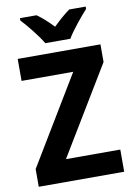

<svg xmlns="http://www.w3.org/2000/svg" viewBox="-100 -995 734 1058"><g transform="rotate(-10 267.0 -466.5)"><path d="M202 -773H342C368 -818 423 -883 456 -920V-933H364C333 -911 305 -886 271 -853C240 -885 211 -912 181 -933H88V-920C123 -883 177 -816 202 -773ZM507 0V-124H203L500 -615V-714H37V-591H326L29 -99V0Z"/></g></svg>

Font: Noto Sans Lao Looped SemiCondensed
Style: Bold
Weight: 700
Width: 4
Designer: Mark Frömberg, Ben Mitchell
Foundry: The Fontpad Ltd
Version: Version 1.002